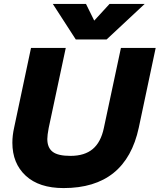

<svg xmlns="http://www.w3.org/2000/svg" viewBox="-20 -943 813 978"><path d="M249 -923H418L460 -838L538 -923H717L523 -742H366ZM43 -216Q43 -253 52 -293L138 -699H315L228 -291Q221 -254 221 -235Q221 -191 248 -170Q275 -149 339 -149Q411 -149 452.5 -184Q494 -219 509 -291L596 -699H773L687 -293Q621 15 304 15Q179 15 111 -48Q43 -111 43 -216Z"/></svg>

Font: Prompt
Style: Bold Italic
Weight: 700
Italic angle: -12°
Designer: Katatrad Team
Foundry: CadsonDemak
Version: Version 1.001